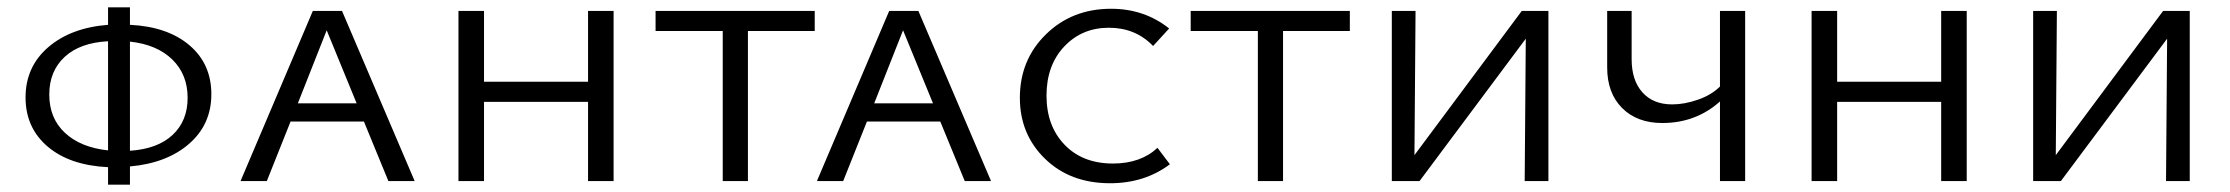

<svg xmlns="http://www.w3.org/2000/svg" viewBox="-20 -496 6110 526"><path d="M336 -40V10H276V-38Q171 -43 110.5 -94.5Q50 -146 50 -229Q50 -313 112 -366.5Q174 -420 276 -428V-476H336V-428Q439 -423 499 -372Q559 -321 559 -238Q559 -155 498 -102Q437 -49 336 -40ZM115 -237Q115 -172 158 -132Q201 -92 276 -84V-383Q199 -379 157 -340Q115 -301 115 -237ZM336 -83Q412 -88 453 -126.5Q494 -165 494 -228Q494 -292 452 -333Q410 -374 336 -382Z M1044 0 977 -163H776L711 0H639L837 -466H917L1116 0ZM796 -213H957L875 -413Z M1591 -466H1661V0H1591V-217H1306V0H1236V-466H1306V-272H1591Z M2212 -466V-411H2029V0H1960V-411H1776V-466Z M2623 0 2556 -163H2355L2290 0H2218L2416 -466H2496L2695 0ZM2375 -213H2536L2454 -413Z M3021 6Q2912 6 2843 -61Q2774 -128 2774 -228Q2774 -332 2845.5 -402Q2917 -472 3024 -472Q3115 -472 3183 -418L3139 -370Q3091 -420 3018 -420Q2944 -420 2895.5 -368.5Q2847 -317 2847 -234Q2847 -151 2896.5 -99.5Q2946 -48 3029 -48Q3105 -48 3151 -91L3185 -46Q3116 6 3021 6Z M3678 -466V-411H3495V0H3426V-411H3242V-466Z M4222 -466V0H4157L4160 -390L3869 0H3793V-466H3858L3855 -71L4149 -466Z M4692 -466H4761V0H4692V-218Q4626 -159 4534 -159Q4465 -159 4424 -200Q4383 -241 4383 -311V-466H4450V-334Q4450 -276 4479.5 -243Q4509 -210 4561 -210Q4595 -210 4632 -223Q4669 -236 4692 -259Z M5298 -466H5368V0H5298V-217H5013V0H4943V-466H5013V-272H5298Z M5979 -466V0H5914L5917 -390L5626 0H5550V-466H5615L5612 -71L5906 -466Z"/></svg>

Font: EauTestSC
Style: Regular
Weight: 400
Designer: Christian Thalmann (Catharsis Fonts)
Version: Version 0.001;PS 000.001;hotconv 1.0.88;makeotf.lib2.5.64775